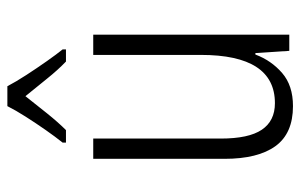

<svg xmlns="http://www.w3.org/2000/svg" viewBox="-167 -638 815 521"><g transform="rotate(-90 240.5 -377.5)"><path d="M407 -532V0H363L357 -92H353Q337 -49 303 -19.5Q269 10 213 10Q139 10 104.5 -37.5Q70 -85 70 -176V-532H125V-186Q125 -110 149 -74.5Q173 -39 221 -39Q352 -39 352 -240V-532ZM267 -765Q279 -742 297.5 -713.5Q316 -685 335 -658Q354 -631 367 -615V-606H334Q311 -628 287 -658Q263 -688 240 -716Q218 -688 193.5 -657.5Q169 -627 148 -606H114V-615Q130 -635 148.5 -661.5Q167 -688 184.5 -715.5Q202 -743 213 -765Z"/></g></svg>

Font: Noto Sans Telugu Condensed Light
Style: Regular
Weight: 300
Width: 3
Designer: Jelle Bosma - Monotype Design Team
Foundry: Monotype Imaging Inc.
Version: Version 2.005; ttfautohint (v1.8.4.7-5d5b)